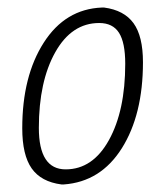

<svg xmlns="http://www.w3.org/2000/svg" viewBox="-20 -482 437 509"><path d="M250 -462H256Q309 -455 334 -420.5Q359 -386 359 -317Q359 -178 303 -89Q247 0 149 7H143Q89 0 64 -35.5Q39 -71 39 -142Q39 -280 96 -369Q153 -458 250 -462ZM243 -421Q170 -421 126.5 -343.5Q83 -266 83 -143Q83 -33 154 -33Q226 -33 269 -111Q312 -189 312 -313Q312 -369 295.5 -395Q279 -421 243 -421Z"/></svg>

Font: Alegreya Sans SC Light
Style: Italic
Weight: 300
Italic angle: -7°
Designer: Juan Pablo del Peral
Foundry: Huerta Tipografica
Version: Version 2.007